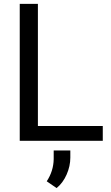

<svg xmlns="http://www.w3.org/2000/svg" viewBox="-20 -731 578 997"><path d="M176.8 -76.7H513.7V0H82.5V-710.9H176.8ZM273.9 245.6 222.7 210.4Q257.8 157.2 258.8 95.2V50.3H345.2V87.4Q345.2 131.8 325.9 175.5Q306.6 219.2 273.9 245.6Z"/></svg>

Font: Roboto-ThirdPerson-AD3FC
Style: ThirdPerson-AD3FC
Weight: 400
Designer: Google
Version: Version 2.137; 2017